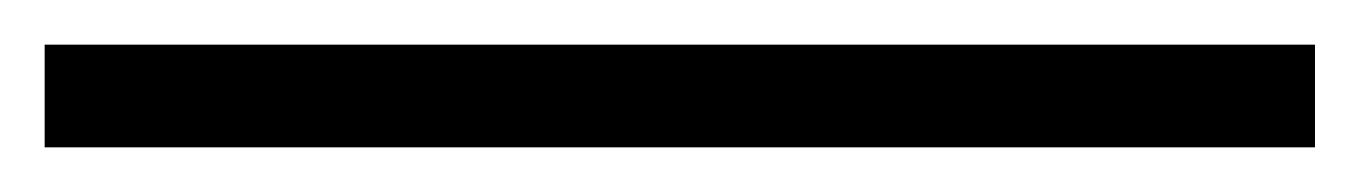

<svg xmlns="http://www.w3.org/2000/svg" viewBox="-28 -775 609 86"><path d="M561 -709H-8V-755H561Z"/></svg>

Font: Libra Sans Modern
Style: Bold Italic
Weight: 700
Italic angle: -12°
Foundry: Stefan Peev, Context Ltd
Version: Version 1.000